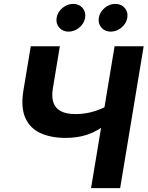

<svg xmlns="http://www.w3.org/2000/svg" viewBox="-20 -965 757 985"><path d="M317.5 -257.5Q241.1 -257.5 187.1 -282.4Q133.2 -307.2 109.6 -361Q86 -414.8 100.2 -501.3L137.8 -727.5H287L251.3 -512Q244 -468.5 253.9 -439Q263.7 -409.5 292 -394.7Q320.2 -379.8 367.3 -379.8Q421.7 -379.8 469 -395.7Q516.2 -411.6 551.9 -434L535.7 -336.9Q484.7 -294.1 432.8 -275.8Q380.9 -257.5 317.5 -257.5ZM447.2 0 567.8 -727.5H717L596.4 0ZM548.1 -802.7Q517.9 -802.7 500 -823.6Q482.2 -844.5 487 -873.9Q491.8 -903.4 516.7 -924.2Q541.6 -945 571.9 -945Q602.1 -945 620 -924.2Q637.9 -903.4 633.1 -873.9Q628.2 -844.5 603.3 -823.6Q578.3 -802.7 548.1 -802.7ZM331.7 -802.7Q301.5 -802.7 283.7 -823.6Q265.8 -844.5 270.6 -873.9Q275.5 -903.4 300.4 -924.2Q325.3 -945 355.5 -945Q385.8 -945 403.6 -924.2Q421.5 -903.4 416.7 -873.9Q411.9 -844.5 386.9 -823.6Q361.9 -802.7 331.7 -802.7Z"/></svg>

Font: Adwaita Sans
Style: Italic
Weight: 400
Italic angle: -9.39999°
Designer: Rasmus Andersson
Foundry: rsms
Version: Version 4.001;git-9221beed3